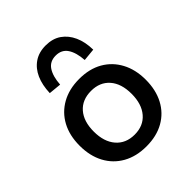

<svg xmlns="http://www.w3.org/2000/svg" viewBox="-211 -895 1037 1037"><g transform="rotate(-45 307.5 -376.5)"><path d="M308 9Q231 9 174 -23Q117 -55 86 -113Q55 -171 55 -249Q55 -327 86 -384.5Q117 -442 174 -474Q231 -506 308 -506Q386 -506 442 -474Q498 -442 529 -384Q560 -326 560 -249Q560 -171 529.5 -113Q499 -55 442.5 -23Q386 9 308 9ZM308 -81Q375 -81 413.5 -126Q452 -171 452 -249Q452 -327 413.5 -371Q375 -415 308 -415Q240 -415 201.5 -371Q163 -327 163 -249Q163 -171 202 -126Q241 -81 308 -81ZM214 -557 142 -564Q144 -624 163.5 -668Q183 -712 219.5 -737Q256 -762 308 -762Q361 -762 397 -737Q433 -712 453 -668Q473 -624 474 -564L402 -557Q398 -617 375.5 -651Q353 -685 308 -685Q263 -685 240.5 -651Q218 -617 214 -557Z"/></g></svg>

Font: Nunito Sans 8pt SemiBold
Style: Regular
Weight: 600
Version: Version 3.101;gftools[0.9.27]